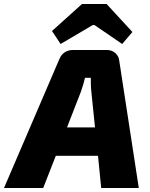

<svg xmlns="http://www.w3.org/2000/svg" viewBox="-65 -940 749 960"><path d="M399 -815H407L546 -720L597 -780L468 -920H345L195 -785L238 -720ZM441 0H629L531 -638C528 -667 502 -690 471 -690H299C268 -690 244 -674 232 -645L-45 0H151L214 -161H425ZM270 -303 339 -480C348 -505 355 -530 360 -551H389C389 -528 389 -503 392 -479L410 -303Z"/></svg>

Font: Exo 2 Extra Bold
Style: Italic
Weight: 800
Italic angle: -8°
Designer: Natanael Gama
Version: Version 1.001;PS 001.001;hotconv 1.0.88;makeotf.lib2.5.64775